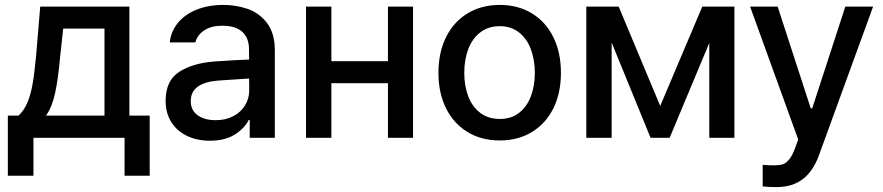

<svg xmlns="http://www.w3.org/2000/svg" viewBox="-20 -557 3570 776"><path d="M11.7 -89.8H54.7Q76.2 -108.9 89.8 -140.1Q103.5 -171.4 111.6 -217Q119.6 -262.7 126 -333L142.6 -530.3H502.9V-89.8H585V153.3H483.4V0H115.2V153.3H11.7ZM402.3 -89.8V-441.4H235.4L223.6 -333Q215.3 -239.3 202.9 -181.6Q190.4 -124 166 -89.8Z M847.7 -308.6Q880.9 -311 920.2 -313.2Q959.5 -315.4 986.8 -316.4L986.3 -358.4Q986.3 -403.8 959 -428.5Q931.6 -453.1 878.9 -453.1Q834.5 -453.1 806.2 -434.8Q777.8 -416.5 769.5 -385.7H666Q670.9 -429.7 698.7 -464.1Q726.6 -498.5 774.2 -517.8Q821.8 -537.1 882.8 -537.1Q933.1 -537.1 979.7 -521.5Q1026.4 -505.9 1058.6 -464.8Q1090.8 -423.8 1090.8 -352.5V0H989.3V-72.3H985.4Q967.3 -37.1 928 -12.7Q888.7 11.7 828.1 11.7Q777.3 11.7 736.8 -7.3Q696.3 -26.4 672.9 -62.7Q649.4 -99.1 649.4 -149.4Q649.4 -231.9 705.1 -267.1Q760.7 -302.2 847.7 -308.6ZM851.6 -71.3Q892.6 -71.3 923.3 -87.6Q954.1 -104 970.7 -131.6Q987.3 -159.2 987.3 -191.4L986.8 -239.7L862.3 -231.4Q809.1 -227.5 780 -207.3Q751 -187 751 -148.4Q751 -111.3 778.6 -91.3Q806.2 -71.3 851.6 -71.3Z M1319.3 -309.6H1547.9V-530.3H1649.4V0H1547.9V-220.7H1319.3V0H1216.8V-530.3H1319.3Z M1752 -262.7Q1752 -344.7 1782.7 -406.7Q1813.5 -468.8 1869.6 -502.9Q1925.8 -537.1 2000 -537.1Q2073.7 -537.1 2129.9 -502.9Q2186 -468.8 2216.6 -406.5Q2247.1 -344.2 2247.1 -262.7Q2247.1 -181.2 2216.6 -119.4Q2186 -57.6 2129.9 -23.4Q2073.7 10.7 2000 10.7Q1925.8 10.7 1869.6 -23.4Q1813.5 -57.6 1782.7 -119.4Q1752 -181.2 1752 -262.7ZM2141.6 -262.7Q2141.6 -314.9 2125.7 -357.7Q2109.9 -400.4 2077.9 -425.8Q2045.9 -451.2 2000 -451.2Q1953.1 -451.2 1920.7 -425.8Q1888.2 -400.4 1872.3 -357.7Q1856.4 -314.9 1856.4 -262.7Q1856.4 -210.4 1872.3 -168.2Q1888.2 -126 1920.7 -101.1Q1953.1 -76.2 2000 -76.2Q2046.4 -76.2 2078.1 -101.1Q2109.9 -126 2125.7 -168.2Q2141.6 -210.4 2141.6 -262.7Z M2818.4 -530.3H2948.2V0H2846.7V-383.3L2686.5 0H2609.4L2452.1 -384.8V0H2349.6V-530.3H2480.5L2648.4 -128.9Z M3062.5 196.3V109.4Q3085.9 111.3 3109.4 111.3Q3129.4 111.3 3142.6 107.4Q3155.8 103.5 3168.7 88.4Q3181.6 73.2 3193.4 42L3206.1 6.8L3011.7 -530.3H3123L3256.8 -119.1H3262.7L3396.5 -530.3H3508.8L3290 70.3Q3267.1 134.3 3224.9 166.7Q3182.6 199.2 3118.2 199.2Q3083 199.2 3062.5 196.3Z"/></svg>

Font: Pretendard GOV Medium
Style: Regular
Weight: 500
Designer: Base glyphs from Inter by Rasmus Andersson; Hangeul glyphs from Noto Sans CJK(Source Han Sans) by Jang Soo-young and Kan
Foundry: Kil Hyung-jin
Version: Version 1.309